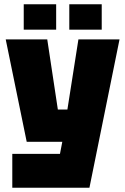

<svg xmlns="http://www.w3.org/2000/svg" viewBox="-20 -746 591 906"><path d="M38 140V-20H263L274 -77H106L7 -560H203L253 -229H298L350 -560H544L402 140ZM92 -606V-726H245V-606ZM307 -606V-726H460V-606Z"/></svg>

Font: Tektur SemiCondensed ExtraBold
Style: Regular
Weight: 800
Width: 4
Designer: Adam Jagosz
Foundry: Adam Jagosz
Version: Version 1.005;gftools[0.9.30]